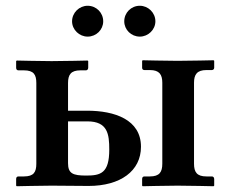

<svg xmlns="http://www.w3.org/2000/svg" viewBox="-20 -645 789 666"><path d="M106 -77C106 -48 97 -33 63 -33H44C39 -33 36 -30 36 -24V-1L38 1C38 1 124 -1 159 -1L287 0C398 0 469 -52 469 -136C469 -230 378 -261 282 -261H216V-357C216 -386 226 -401 259 -401H278C282 -401 286 -404 286 -410V-433L284 -435C284 -435 198 -433 159 -433C124 -433 38 -435 38 -435L36 -433V-410C36 -404 39 -401 44 -401H63C97 -401 106 -386 106 -357ZM543 -358V-77C543 -48 533 -33 500 -33H481C476 -33 473 -30 473 -24V-1L475 1C475 1 560 -1 596 -1C635 -1 721 1 721 1L723 -1V-24C723 -30 719 -33 715 -33H696C663 -33 653 -48 653 -77V-358C653 -386 663 -402 696 -402H715C719 -402 723 -405 723 -410V-434L721 -436C721 -436 635 -434 596 -434C560 -434 475 -436 475 -436L473 -434V-410C473 -405 476 -402 481 -402H500C533 -402 543 -386 543 -358ZM359 -126C359 -44 329 -36 279 -36C233 -36 216 -43 216 -79V-224H283C354 -224 359 -179 359 -126ZM230 -571C230 -542 255 -518 284 -518C314 -518 338 -542 338 -571C338 -601 314 -625 284 -625C255 -625 230 -601 230 -571ZM411 -571C411 -542 435 -518 465 -518C494 -518 519 -542 519 -571C519 -601 494 -625 465 -625C435 -625 411 -601 411 -571Z"/></svg>

Font: Libertinus Serif Semibold
Style: Regular
Weight: 600
Designer: Philipp H. Poll, Khaled Hosny
Foundry: Caleb Maclennan
Version: Version 7.050;RELEASE